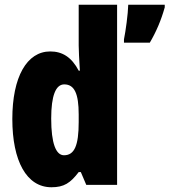

<svg xmlns="http://www.w3.org/2000/svg" viewBox="-20 -780 715 810"><path d="M197 10C250 10 277 -8 312 -54H321L344 0H474V-760H312V-588C312 -567 314 -532 317 -482H312C282 -539 243 -563 192 -563C93 -563 32 -455 32 -278C32 -101 92 10 197 10ZM675 -749V-760H521C520 -720 510 -648 503 -614V-600H612C639 -646 660 -695 675 -749ZM250 -125C216 -125 196 -175 196 -280C196 -376 215 -424 251 -424C294 -424 312 -385 312 -297V-265C312 -166 294 -125 250 -125Z"/></svg>

Font: Noto Sans Georgian ExtraCondensed Black
Style: Regular
Weight: 900
Width: 2
Designer: Monotype Design Team, Akaki Razmadze
Foundry: Google LLC
Version: Version 2.005